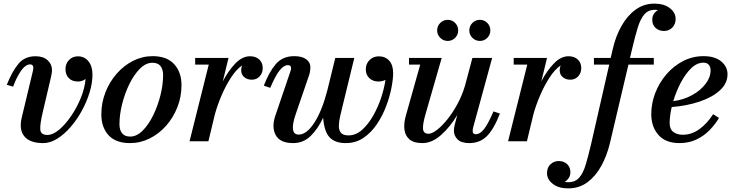

<svg xmlns="http://www.w3.org/2000/svg" viewBox="-20 -780 4069 1060"><path d="M215.5 -158.5Q200 -92.5 202.5 -63.8Q205 -35 242 -35Q272 -35 306.2 -63.8Q340.5 -92.5 372.2 -138.8Q404 -185 426 -239Q448 -293 452.5 -344Q434 -330 410 -330Q378 -330 359.8 -348.8Q341.5 -367.5 341.5 -399.5Q341.5 -428 360.8 -448.5Q380 -469 410 -469Q446 -469 468.2 -441.8Q490.5 -414.5 490.5 -368Q490.5 -322 474.8 -270.2Q459 -218.5 432 -169Q405 -119.5 370 -79Q335 -38.5 296 -14.2Q257 10 218 10Q145.5 10 114.8 -26.8Q84 -63.5 100 -131L161.5 -387.5Q162.5 -392 163.2 -397Q164 -402 164 -405.5Q164 -424.5 146.5 -424.5Q120.5 -424.5 95.2 -387.8Q70 -351 52.5 -301.5L17.5 -312Q47 -386 81.8 -427.8Q116.5 -469.5 176.5 -469.5Q218.5 -469.5 242.8 -447.5Q267 -425.5 267 -394Q267 -383.5 265 -372.8Q263 -362 261.5 -354.5Z M698 10Q619 10 579.2 -33.5Q539.5 -77 539.5 -148.5Q539.5 -212.5 562.2 -270.5Q585 -328.5 624.5 -373.5Q664 -418.5 715 -444.2Q766 -470 822.5 -470Q901 -470 941.5 -425.8Q982 -381.5 982 -310Q982 -246.5 959.5 -188.8Q937 -131 897.5 -86.2Q858 -41.5 806.8 -15.8Q755.5 10 698 10ZM699 -26Q734.5 -26 767.2 -58.5Q800 -91 825.5 -143Q851 -195 865.8 -254Q880.5 -313 880.5 -366Q880.5 -397 866.2 -415.2Q852 -433.5 821 -433.5Q785.5 -433.5 752.8 -401Q720 -368.5 694.5 -316.5Q669 -264.5 654.2 -205.5Q639.5 -146.5 639.5 -93.5Q639.5 -62.5 654 -44.2Q668.5 -26 699 -26Z M1132.5 -423.5H1057.5V-460H1241.5L1210 -330.5Q1240.5 -389.5 1279.2 -429.5Q1318 -469.5 1360.5 -469.5Q1391.5 -469.5 1411 -451.8Q1430.5 -434 1430.5 -404Q1430.5 -377 1413.5 -358.5Q1396.5 -340 1370 -340Q1345.5 -340 1328.5 -354Q1311.5 -368 1311.5 -392.5Q1311.5 -407 1317 -419Q1284.5 -397 1255 -351.2Q1225.5 -305.5 1202.2 -250.8Q1179 -196 1166 -147.5L1130.5 0H1026.5Z M1613.5 -152.5Q1573.5 -37 1629 -37Q1673 -37 1715.8 -103.2Q1758.5 -169.5 1787.5 -282.5L1831 -460H1936L1874 -205.5Q1866.5 -174 1859 -143.2Q1851.5 -112.5 1850.8 -87.5Q1850 -62.5 1861.8 -47.5Q1873.5 -32.5 1904 -32.5Q1944.5 -32.5 1979 -63.2Q2013.5 -94 2040.5 -141.8Q2067.5 -189.5 2084.8 -242.2Q2102 -295 2108 -339Q2090 -330 2069 -330Q2039 -330 2019.2 -348.5Q1999.5 -367 1999.5 -397Q1999.5 -427.5 2019.8 -448.2Q2040 -469 2071.5 -469Q2107.5 -469 2129 -444.8Q2150.5 -420.5 2150.5 -376.5Q2150.5 -343.5 2141 -294.5Q2131.5 -245.5 2111.5 -192.8Q2091.5 -140 2060.5 -94Q2029.5 -48 1986.8 -19Q1944 10 1888.5 10Q1830 10 1800 -21.5Q1770 -53 1764 -130Q1735.5 -69 1695.2 -29.5Q1655 10 1598.5 10Q1526.5 10 1502.5 -33.5Q1478.5 -77 1500 -141L1582.5 -383.5Q1587 -395.5 1587 -403.5Q1587 -420.5 1569.5 -420.5Q1547 -420.5 1523.8 -391.5Q1500.5 -362.5 1472 -295L1436.5 -307Q1465 -382 1502.5 -426Q1540 -470 1604.5 -470Q1647 -470 1670.2 -453Q1693.5 -436 1693.5 -409.5Q1693.5 -384.5 1685.5 -362Z M2570.9 -612.1Q2570.9 -636.2 2588.1 -653.4Q2605.4 -670.6 2629.4 -670.6Q2653.4 -670.6 2670.3 -653.4Q2687.1 -636.2 2687.1 -612.1Q2687.1 -588.1 2670.3 -571.1Q2653.4 -554 2629.4 -554Q2605.4 -554 2588.1 -571.1Q2570.9 -588.1 2570.9 -612.1ZM2393.4 -612.1Q2393.4 -636.2 2410.6 -653.4Q2427.9 -670.6 2451.9 -670.6Q2475.9 -670.6 2492.8 -653.4Q2509.6 -636.2 2509.6 -612.1Q2509.6 -588.1 2492.8 -571.1Q2475.9 -554 2451.9 -554Q2427.9 -554 2410.6 -571.1Q2393.4 -588.1 2393.4 -612.1ZM2418.5 -460 2330 -152.5Q2313 -94 2315.5 -67.8Q2318 -41.5 2346 -41.5Q2364.5 -41.5 2392 -62.5Q2419.5 -83.5 2449.2 -120.2Q2479 -157 2505.2 -205.2Q2531.5 -253.5 2547.5 -308L2588 -460H2697L2592 -75.5Q2589.5 -66 2589.5 -57Q2589.5 -39 2606.5 -39Q2630.5 -39 2653 -68.2Q2675.5 -97.5 2704.5 -165L2740 -153Q2705.5 -65 2667 -27.5Q2628.5 10 2571 10Q2527 10 2506.5 -10.2Q2486 -30.5 2486 -57.5Q2486 -74 2490.5 -91.5L2504.5 -145Q2465.5 -79.5 2415.2 -34.8Q2365 10 2312 10Q2265 10 2241 -10.2Q2217 -30.5 2212.8 -65Q2208.5 -99.5 2220.5 -141L2300 -423.5H2238V-460Z M2891 -423.5H2816V-460H3000L2968.5 -330.5Q2999 -389.5 3037.8 -429.5Q3076.5 -469.5 3119 -469.5Q3150 -469.5 3169.5 -451.8Q3189 -434 3189 -404Q3189 -377 3172 -358.5Q3155 -340 3128.5 -340Q3104 -340 3087 -354Q3070 -368 3070 -392.5Q3070 -407 3075.5 -419Q3043 -397 3013.5 -351.2Q2984 -305.5 2960.8 -250.8Q2937.5 -196 2924.5 -147.5L2889 0H2785Z M3259 -460H3351.5L3363.5 -511.5Q3379 -579 3410.5 -635.5Q3442 -692 3488 -726Q3534 -760 3592.5 -760Q3646 -760 3678 -735.2Q3710 -710.5 3710 -676Q3710 -646 3691.5 -627.5Q3673 -609 3645.5 -609Q3618 -609 3599.5 -625.8Q3581 -642.5 3581 -671Q3581 -689.5 3590 -703.2Q3599 -717 3613 -724.5Q3604.5 -726 3596.5 -726Q3559 -726 3537.2 -700.5Q3515.5 -675 3501 -628Q3486.5 -581 3471.5 -517L3458 -460H3589.5V-423.5H3449.5L3347 11.5Q3331 78.5 3300.2 135Q3269.5 191.5 3223.8 225.8Q3178 260 3117 260Q3064 260 3032 235.2Q3000 210.5 3000 176Q3000 144.5 3019.2 126.8Q3038.5 109 3064.5 109Q3092.5 109 3110.8 126Q3129 143 3129 171Q3129 189.5 3119.8 203Q3110.5 216.5 3097.5 224.5Q3107 226 3116.5 226Q3155.5 226 3177.5 201Q3199.5 176 3213.5 129.5Q3227.5 83 3242.5 19L3343.5 -423.5H3259Z M3677 -100.5Q3677 -66.5 3697.8 -51.2Q3718.5 -36 3749.5 -36Q3798.5 -36 3841.5 -67.2Q3884.5 -98.5 3917 -149.5L3949.5 -129Q3928 -92.5 3896.8 -60.8Q3865.5 -29 3824.2 -9.5Q3783 10 3731 10Q3654.5 10 3615 -35.2Q3575.5 -80.5 3575.5 -150Q3575.5 -209.5 3597.5 -266.5Q3619.5 -323.5 3659 -369.5Q3698.5 -415.5 3751 -442.8Q3803.5 -470 3864.5 -470Q3927 -470 3961.8 -441Q3996.5 -412 3996.5 -370Q3996.5 -319.5 3954.2 -281Q3912 -242.5 3841.8 -219Q3771.5 -195.5 3688.5 -189Q3677 -140 3677 -100.5ZM3863.5 -434Q3827.5 -434 3795.5 -402.8Q3763.5 -371.5 3738 -322.8Q3712.5 -274 3697 -221.5Q3754.5 -229 3801 -254.8Q3847.5 -280.5 3875.2 -316.8Q3903 -353 3903 -392Q3903 -410.5 3893.2 -422.2Q3883.5 -434 3863.5 -434Z"/></svg>

Font: Bodoni* 06pt Medium
Style: Italic
Weight: 500
Italic angle: -13°
Version: Version 2.3